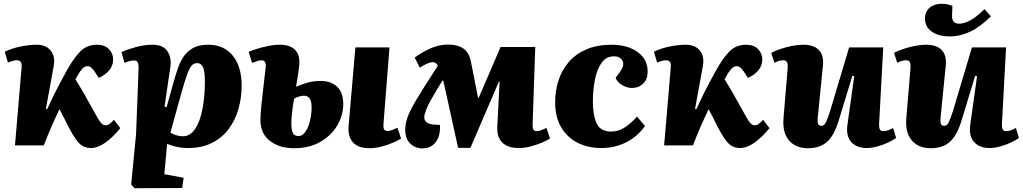

<svg xmlns="http://www.w3.org/2000/svg" viewBox="-20 -767 5396 1013"><path d="M222 -192 229 -191Q244 -224 262 -261Q280 -298 298 -331Q316 -364 328 -387Q363 -452 399.5 -491.5Q436 -531 490 -531Q533 -531 555 -507.5Q577 -484 577 -453Q577 -422 557 -397Q537 -372 501 -356L483 -384Q462 -418 442 -418Q424 -418 409 -398Q402 -390 394.5 -377.5Q387 -365 378 -349Q398 -317 418.5 -281.5Q439 -246 462 -204Q483 -165 495.5 -144Q508 -123 517 -114.5Q526 -106 537 -106Q548 -106 559 -114Q570 -122 581 -135L615 -91Q574 -41 534.5 -13.5Q495 14 460 14Q436 14 417.5 4Q399 -6 381 -31Q363 -56 340 -100Q328 -125 317 -146.5Q306 -168 294 -191Q272 -146 250.5 -96.5Q229 -47 211 0H59L94 -412Q97 -449 71 -449Q59 -449 46.5 -445.5Q34 -442 22 -437L5 -494Q47 -514 92.5 -522.5Q138 -531 173 -531Q223 -531 248 -499.5Q273 -468 263 -416Z M711 -401Q712 -427 707 -437.5Q702 -448 687 -448Q676 -448 661 -444Q646 -440 637 -435L621 -492Q648 -505 694.5 -518Q741 -531 786 -531Q840 -531 863.5 -496.5Q887 -462 878 -408L848 -204L859 -202L892 -320Q904 -363 916.5 -401Q929 -439 948.5 -468Q968 -497 999 -514Q1030 -531 1079 -531Q1161 -531 1208 -473.5Q1255 -416 1255 -315Q1255 -251 1238 -192Q1221 -133 1186.5 -86.5Q1152 -40 1098.5 -13Q1045 14 972 14Q942 14 911.5 7.5Q881 1 862 -9L847 152L949 171L941 225L689 226L672 206L698 -60ZM1020 -434Q1005 -434 993.5 -423.5Q982 -413 968.5 -377.5Q955 -342 935 -269L879 -67Q914 -48 945 -48Q984 -48 1010 -87.5Q1036 -127 1048.5 -193Q1061 -259 1061 -336Q1061 -389 1051.5 -411.5Q1042 -434 1020 -434Z M1532 15Q1453 15 1403.5 -24Q1354 -63 1354 -134Q1354 -163 1359 -211.5Q1364 -260 1370.5 -314.5Q1377 -369 1382 -414Q1385 -449 1360 -449Q1350 -449 1337.5 -445Q1325 -441 1310 -435L1292 -493Q1303 -499 1331 -508Q1359 -517 1393 -524Q1427 -531 1457 -531Q1509 -531 1536 -505Q1563 -479 1559 -427Q1557 -399 1552 -370Q1547 -341 1542 -309Q1573 -323 1604.5 -331.5Q1636 -340 1671 -340Q1727 -340 1759 -309Q1791 -278 1791 -219Q1791 -159 1759.5 -105.5Q1728 -52 1670 -18.5Q1612 15 1532 15ZM1929 15Q1871 15 1843 -15Q1815 -45 1819 -99L1855 -517H2035L2003 -110Q2002 -93 2006.5 -84.5Q2011 -76 2025 -76Q2036 -76 2048.5 -81Q2061 -86 2077 -93L2096 -36Q2083 -27 2055.5 -15Q2028 -3 1994.5 6Q1961 15 1929 15ZM1555 -49Q1575 -49 1591 -71.5Q1607 -94 1615.5 -129Q1624 -164 1624 -202Q1624 -262 1584 -262Q1561 -262 1532 -247Q1528 -228 1524.5 -203Q1521 -178 1519 -154Q1517 -130 1517 -114Q1517 -85 1524.5 -67Q1532 -49 1555 -49Z M2462 13H2397L2319 -341L2314 -342Q2281 -288 2256.5 -245Q2232 -202 2223 -171Q2204 -118 2264 -110L2301 -108Q2305 -52 2279.5 -18Q2254 16 2208 16Q2171 16 2144.5 -9.5Q2118 -35 2118 -82Q2118 -122 2136.5 -164.5Q2155 -207 2193 -267Q2217 -307 2240.5 -343Q2264 -379 2290 -420Q2281 -439 2263 -439Q2240 -439 2195 -410L2168 -463Q2203 -490 2249.5 -511Q2296 -532 2346 -532Q2393 -532 2424 -511.5Q2455 -491 2465 -440L2502 -252H2506L2621 -519H2804L2790 -110Q2790 -92 2794 -83.5Q2798 -75 2812 -75Q2823 -75 2835.5 -80Q2848 -85 2863 -92L2882 -36Q2868 -27 2841.5 -15.5Q2815 -4 2782 5Q2749 14 2716 14Q2658 14 2629 -16Q2600 -46 2604 -103L2616 -336H2612Z M3209 -531Q3260 -531 3302.5 -515Q3345 -499 3371 -467.5Q3397 -436 3397 -387Q3397 -349 3373.5 -326Q3350 -303 3314 -303Q3289 -303 3263.5 -317.5Q3238 -332 3228 -356L3251 -388Q3277 -424 3264 -447Q3251 -470 3220 -470Q3178 -470 3153.5 -435Q3129 -400 3118.5 -345Q3108 -290 3108 -230Q3108 -161 3127.5 -117Q3147 -73 3204 -73Q3246 -73 3280.5 -97.5Q3315 -122 3341 -152L3383 -102Q3374 -89 3356 -69.5Q3338 -50 3309.5 -31Q3281 -12 3241.5 1Q3202 14 3151 14Q3083 14 3028 -13.5Q2973 -41 2941 -95Q2909 -149 2909 -228Q2909 -288 2926.5 -342.5Q2944 -397 2980.5 -439.5Q3017 -482 3073.5 -506.5Q3130 -531 3209 -531Z M3647 -192 3654 -191Q3669 -224 3687 -261Q3705 -298 3723 -331Q3741 -364 3753 -387Q3788 -452 3824.5 -491.5Q3861 -531 3915 -531Q3958 -531 3980 -507.5Q4002 -484 4002 -453Q4002 -422 3982 -397Q3962 -372 3926 -356L3908 -384Q3887 -418 3867 -418Q3849 -418 3834 -398Q3827 -390 3819.5 -377.5Q3812 -365 3803 -349Q3823 -317 3843.5 -281.5Q3864 -246 3887 -204Q3908 -165 3920.5 -144Q3933 -123 3942 -114.5Q3951 -106 3962 -106Q3973 -106 3984 -114Q3995 -122 4006 -135L4040 -91Q3999 -41 3959.5 -13.5Q3920 14 3885 14Q3861 14 3842.5 4Q3824 -6 3806 -31Q3788 -56 3765 -100Q3753 -125 3742 -146.5Q3731 -168 3719 -191Q3697 -146 3675.5 -96.5Q3654 -47 3636 0H3484L3519 -412Q3522 -449 3496 -449Q3484 -449 3471.5 -445.5Q3459 -442 3447 -437L3430 -494Q3472 -514 3517.5 -522.5Q3563 -531 3598 -531Q3648 -531 3673 -499.5Q3698 -468 3688 -416Z M4049 -488Q4067 -498 4096 -508Q4125 -518 4157.5 -524.5Q4190 -531 4218 -531Q4273 -531 4300 -503.5Q4327 -476 4322 -423L4295 -152Q4292 -125 4296 -114Q4300 -103 4314 -103Q4328 -103 4337 -120.5Q4346 -138 4360 -182L4460 -517H4640L4618 -109Q4617 -75 4639 -75Q4663 -75 4692 -92L4708 -39Q4693 -28 4666.5 -15.5Q4640 -3 4610 5.5Q4580 14 4554 14Q4500 14 4471.5 -17.5Q4443 -49 4451 -108L4487 -365L4477 -367L4407 -137Q4383 -55 4345 -20Q4307 15 4243 15Q4178 15 4142.5 -26.5Q4107 -68 4114 -146L4136 -410Q4137 -431 4131.5 -440Q4126 -449 4112 -449Q4101 -449 4089.5 -445.5Q4078 -442 4066 -436Z M4697 -488Q4715 -498 4744 -508Q4773 -518 4805.5 -524.5Q4838 -531 4866 -531Q4921 -531 4948 -503.5Q4975 -476 4970 -423L4943 -152Q4940 -125 4944 -114Q4948 -103 4962 -103Q4976 -103 4985 -120.5Q4994 -138 5008 -182L5108 -517H5288L5266 -109Q5265 -75 5287 -75Q5311 -75 5340 -92L5356 -39Q5341 -28 5314.5 -15.5Q5288 -3 5258 5.5Q5228 14 5202 14Q5148 14 5119.5 -17.5Q5091 -49 5099 -108L5135 -365L5125 -367L5055 -137Q5031 -55 4993 -20Q4955 15 4891 15Q4826 15 4790.5 -26.5Q4755 -68 4762 -146L4784 -410Q4785 -431 4779.5 -440Q4774 -449 4760 -449Q4749 -449 4737.5 -445.5Q4726 -442 4714 -436ZM4991 -575Q4931 -575 4895.5 -600.5Q4860 -626 4860 -670Q4860 -705 4884.5 -726Q4909 -747 4949 -747Q4968 -747 4981.5 -743.5Q4995 -740 5005 -736L5003 -684Q5002 -642 5041 -642Q5067 -642 5100.5 -660.5Q5134 -679 5174 -719L5208 -681Q5152 -625 5099 -600Q5046 -575 4991 -575Z"/></svg>

Font: Literata 36pt ExtraBold
Style: Italic
Weight: 800
Italic angle: -2°
Designer: Latin by Veronika Burian and Jose Scaglione. Greek by Irene Vlachou. Cyrillic by Vera Evstafieva
Foundry: TypeTogether
Version: Version 3.002